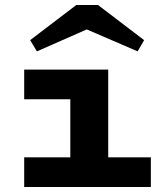

<svg xmlns="http://www.w3.org/2000/svg" viewBox="-20 -750 673 770"><path d="M585 -119V0H77V-119H262V-352H77V-471H414V-119ZM101 -589 286 -730H373L558 -589L532 -544L328 -632L128 -544Z"/></svg>

Font: BioRhyme Expanded ExtraBold
Style: Regular
Weight: 800
Width: 7
Designer: Aoife Mooney
Foundry: Aoife Mooney Type
Version: Version 1.000